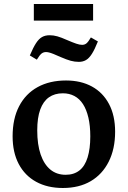

<svg xmlns="http://www.w3.org/2000/svg" viewBox="-20 -925 638 959"><path d="M294 14Q217 14 160.5 -17Q104 -48 73.5 -106Q43 -164 43 -244Q43 -332 75.5 -394.5Q108 -457 168 -490Q228 -523 310 -523Q384 -523 439 -493Q494 -463 524.5 -405.5Q555 -348 555 -267Q555 -181 523 -117.5Q491 -54 433 -20Q375 14 294 14ZM308 -52Q349 -52 376.5 -73.5Q404 -95 417.5 -138.5Q431 -182 431 -244Q431 -297 421.5 -337.5Q412 -378 394.5 -405Q377 -432 351.5 -445.5Q326 -459 294 -459Q253 -459 224.5 -439Q196 -419 181 -378Q166 -337 166 -274Q166 -203 183 -153.5Q200 -104 231.5 -78Q263 -52 308 -52ZM149 -822V-905H445V-822ZM374 -616Q353 -616 333 -621.5Q313 -627 283 -640Q261 -650 247 -655.5Q233 -661 224.5 -663Q216 -665 210 -665Q197 -665 187.5 -657.5Q178 -650 164 -627L129 -648Q146 -688 160 -709.5Q174 -731 190 -740Q206 -749 228 -749Q247 -749 266.5 -743.5Q286 -738 315 -725Q343 -713 360.5 -707Q378 -701 390 -701Q403 -701 412 -708.5Q421 -716 434 -738L469 -718Q453 -678 439 -656Q425 -634 409.5 -625Q394 -616 374 -616Z"/></svg>

Font: Literata 18pt Medium
Style: Regular
Weight: 500
Designer: Latin by Veronika Burian and Jose Scaglione. Greek by Irene Vlachou. Cyrillic by Vera Evstafieva.
Foundry: TypeTogether
Version: Version 3.103;gftools[0.9.29]